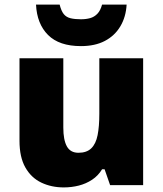

<svg xmlns="http://www.w3.org/2000/svg" viewBox="-20 -807 710 837"><path d="M604 -553V0H460L436 -69H425Q408 -41 381.5 -23.5Q355 -6 323.5 2Q292 10 258 10Q204 10 160 -11Q116 -32 90.5 -77Q65 -122 65 -193V-553H256V-251Q256 -197 271.5 -169Q287 -141 322 -141Q358 -141 378 -160.5Q398 -180 405.5 -218Q413 -256 413 -311V-553ZM532 -787Q529 -733 504.5 -692Q480 -651 437 -628.5Q394 -606 333 -606Q238 -606 189.5 -654.5Q141 -703 137 -787H240Q247 -759 258 -745.5Q269 -732 287.5 -727.5Q306 -723 333 -723Q355 -723 373 -728Q391 -733 404.5 -747Q418 -761 425 -787Z"/></svg>

Font: Noto Sans Devanagari Black
Style: Regular
Weight: 900
Version: Version 2.003